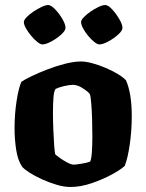

<svg xmlns="http://www.w3.org/2000/svg" viewBox="-20 -745 583 765"><path d="M261 0Q235 0 205 -9Q175 -18 146.5 -31Q118 -44 97 -57.5Q76 -71 68 -81Q51 -106 44.5 -148Q38 -190 38 -234Q38 -290 46 -342Q54 -394 65 -419Q78 -428 106 -441.5Q134 -455 169 -468.5Q204 -482 239.5 -491Q275 -500 303 -500Q322 -500 348 -493Q374 -486 401 -474.5Q428 -463 449.5 -450Q471 -437 482 -425Q505 -373 505 -282Q505 -225 497 -169.5Q489 -114 477 -84Q461 -69 425 -49.5Q389 -30 345 -15Q301 0 261 0ZM274 -89Q281 -89 303.5 -92.5Q326 -96 339 -101Q344 -110 346 -138.5Q348 -167 348 -201Q348 -231 347 -268Q346 -305 343.5 -334Q341 -363 338 -370Q332 -379 310.5 -393Q289 -407 271 -407Q257 -407 235.5 -402Q214 -397 202 -391Q195 -383 193 -356Q191 -329 191 -296Q191 -264 192.5 -227.5Q194 -191 196 -163Q198 -135 201 -129Q204 -126 218 -116Q232 -106 248 -97.5Q264 -89 274 -89ZM376 -568Q368 -568 355.5 -578Q343 -588 331 -602.5Q319 -617 311 -632Q303 -647 303 -657Q303 -665 314 -676.5Q325 -688 341 -699Q357 -710 373 -717.5Q389 -725 399 -725Q411 -725 427 -707.5Q443 -690 455.5 -668.5Q468 -647 468 -634Q468 -623 451 -607.5Q434 -592 412 -580Q390 -568 376 -568ZM149 -568Q141 -568 128.5 -578Q116 -588 104 -602.5Q92 -617 83.5 -632Q75 -647 75 -657Q75 -665 86 -676.5Q97 -688 113.5 -699Q130 -710 146 -717.5Q162 -725 172 -725Q183 -725 199.5 -708Q216 -691 228.5 -669.5Q241 -648 241 -634Q241 -623 224 -607.5Q207 -592 185 -580Q163 -568 149 -568Z"/></svg>

Font: Texturina ExtraBold
Style: Regular
Weight: 800
Designer: Guillermo Torres Carreño
Foundry: Omnibus-Type
Version: Version 1.002; ttfautohint (v1.8.3)